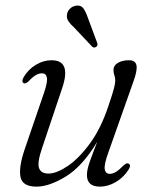

<svg xmlns="http://www.w3.org/2000/svg" viewBox="-20 -670 551 698"><path d="M447 -75.5Q458 -70.5 447.5 -53.5Q429.5 -25 401 -8.2Q372.5 8.5 343.5 8.5Q296 8.5 296 -34Q296 -52.5 305.8 -80.5Q315.5 -108.5 333.5 -154.5Q279.5 -65 219 -28.2Q158.5 8.5 113 8.5Q60.5 8.5 54.2 -28Q48 -64.5 70.5 -129.5L140 -332.5Q153.5 -372 150.5 -387.8Q147.5 -403.5 132.5 -403.5Q122.5 -403.5 111.2 -397.5Q100 -391.5 84.5 -375Q72.5 -364 66.5 -367.5Q56.5 -372 66 -389.5Q82.5 -417.5 110 -434.2Q137.5 -451 167.5 -451Q240.5 -451 206 -349.5L133.5 -133.5Q115 -80 121.8 -59.5Q128.5 -39 156 -39Q185 -39 225.8 -66.2Q266.5 -93.5 306.8 -148.2Q347 -203 374 -284.5Q390 -331.5 394.5 -349.5Q399 -367.5 399 -377.5Q399 -387.5 395.8 -396.2Q392.5 -405 392.5 -416Q392.5 -431.5 408.2 -441.2Q424 -451 449 -451Q472 -451 476 -433Q480 -415 465.5 -375L373.5 -114.5Q358 -71.5 360.8 -54.8Q363.5 -38 379.5 -38Q389 -38 400.5 -44.5Q412 -51 428.5 -68Q440.5 -79 447 -75.5ZM299 -606.5 333 -515Q337 -505 330 -500Q323 -494.5 315.5 -500L249 -570.5Q236 -582 228.8 -592.8Q221.5 -603.5 223.5 -617.5Q225 -629 234.5 -638.5Q244 -648 258 -649.5Q274.5 -651.5 283 -639.8Q291.5 -628 299 -606.5Z"/></svg>

Font: Fraunces 72pt Soft Light
Style: Italic
Weight: 300
Italic angle: -16°
Version: Version 1.000;[b76b70a41]